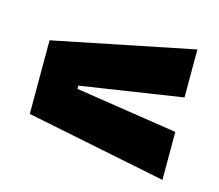

<svg xmlns="http://www.w3.org/2000/svg" viewBox="-68 -591 649 568"><g transform="rotate(15 257.0 -307.0)"><path d="M159 -312.5V-302.5L471.5 -254.5V-107.5L42 -194.5V-420L471.5 -507V-360Z"/></g></svg>

Font: Anek Gujarati ExtraBold
Style: Regular
Weight: 800
Version: Version 1.003